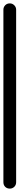

<svg xmlns="http://www.w3.org/2000/svg" viewBox="-20 -1110 115 1130"><path d="M0 -38H75V-1053H0ZM38 -75Q21 -75 10.5 -64Q0 -53 0 -38Q0 -21 10.5 -10.5Q21 0 38 0Q53 0 64 -10.5Q75 -21 75 -38Q75 -53 64 -64Q53 -75 38 -75ZM38 -1090Q21 -1090 10.5 -1079Q0 -1068 0 -1053Q0 -1036 10.5 -1025.5Q21 -1015 38 -1015Q53 -1015 64 -1025.5Q75 -1036 75 -1053Q75 -1068 64 -1079Q53 -1090 38 -1090Z"/></svg>

Font: Wavefont Medium
Style: Regular
Weight: 500
Version: Version 3.004;gftools[0.9.33]